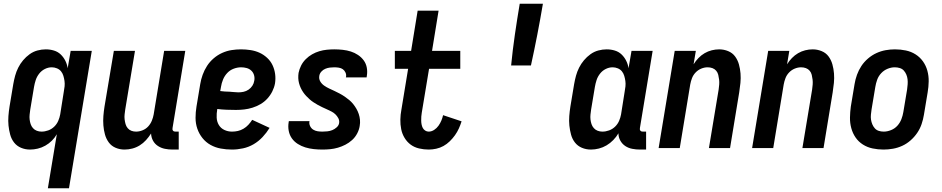

<svg xmlns="http://www.w3.org/2000/svg" viewBox="-20 -792 5040 1027"><path d="M236 215 284 -74Q273 -55 257.5 -39.5Q242 -24 222.5 -13Q203 -2 182 3Q161 8 141 8Q115 8 92.5 -1.5Q70 -11 55.5 -29.5Q41 -48 34.5 -72Q28 -96 25.5 -120.5Q23 -145 25 -171Q27 -197 31 -222L51 -342Q55 -365 61 -387Q67 -409 77.5 -430Q88 -451 103.5 -469.5Q119 -488 138.5 -502Q158 -516 180.5 -522Q203 -528 225 -528Q248 -528 269 -521.5Q290 -515 305 -500.5Q320 -486 329.5 -467Q339 -448 342 -427L358 -520H471L349 215ZM202 -88Q220 -88 238 -94.5Q256 -101 270 -114.5Q284 -128 291.5 -145.5Q299 -163 302 -180L321 -300Q324 -315 325.5 -330Q327 -345 325 -359Q323 -373 319 -386.5Q315 -400 306.5 -410.5Q298 -421 284.5 -426.5Q271 -432 257 -432Q238 -432 220 -423Q202 -414 189.5 -398Q177 -382 171 -363.5Q165 -345 162 -327L142 -207Q140 -193 138.5 -179.5Q137 -166 138.5 -153Q140 -140 144 -128Q148 -116 156.5 -106.5Q165 -97 177 -92.5Q189 -88 202 -88Z M646 8Q621 8 598.5 -1.5Q576 -11 562 -30Q548 -49 541.5 -72.5Q535 -96 533 -121Q531 -146 533 -171.5Q535 -197 539 -222L589 -520H702L650 -207Q648 -193 646.5 -180Q645 -167 646.5 -154Q648 -141 651.5 -128.5Q655 -116 663 -106.5Q671 -97 682.5 -92.5Q694 -88 708 -88Q725 -88 742.5 -95Q760 -102 772.5 -115.5Q785 -129 792 -146Q799 -163 802 -180L858 -520H971L903 -108Q902 -104 902.5 -100Q903 -96 905.5 -93Q908 -90 911.5 -89Q915 -88 919 -88H936V8H903Q882 8 862 4Q842 0 825 -11Q808 -22 798.5 -39.5Q789 -57 788 -78Q776 -59 761 -42.5Q746 -26 727.5 -14.5Q709 -3 688 2.5Q667 8 646 8Z M1221 8Q1190 8 1160.5 2.5Q1131 -3 1106 -17Q1081 -31 1063 -53.5Q1045 -76 1035.5 -103.5Q1026 -131 1026 -161.5Q1026 -192 1031 -222L1051 -342Q1055 -367 1064 -392Q1073 -417 1087.5 -439.5Q1102 -462 1123 -480Q1144 -498 1168.5 -509Q1193 -520 1218.5 -524Q1244 -528 1269 -528Q1295 -528 1320.5 -524Q1346 -520 1368 -510Q1390 -500 1408.5 -483Q1427 -466 1437.5 -444Q1448 -422 1451.5 -397Q1455 -372 1451 -346Q1447 -324 1436.5 -303Q1426 -282 1410 -264.5Q1394 -247 1373.5 -235Q1353 -223 1330.5 -216Q1308 -209 1286 -206.5Q1264 -204 1242 -204Q1216 -204 1191.5 -205Q1167 -206 1142 -209V-207Q1138 -185 1139 -163Q1140 -141 1150.5 -123.5Q1161 -106 1180 -97Q1199 -88 1221 -88Q1237 -88 1252.5 -91.5Q1268 -95 1282.5 -103.5Q1297 -112 1308.5 -124.5Q1320 -137 1329 -151L1422 -108Q1406 -82 1384.5 -59Q1363 -36 1336.5 -20.5Q1310 -5 1280 1.5Q1250 8 1221 8ZM1255 -298Q1269 -298 1283 -301Q1297 -304 1309.5 -312.5Q1322 -321 1330 -333.5Q1338 -346 1340 -360Q1343 -375 1339 -389.5Q1335 -404 1324.5 -414Q1314 -424 1299.5 -428Q1285 -432 1270 -432Q1250 -432 1230 -424.5Q1210 -417 1195.5 -401.5Q1181 -386 1173 -366.5Q1165 -347 1162 -327L1158 -305Q1170 -303 1182.5 -302.5Q1195 -302 1207 -301.5Q1219 -301 1231 -299.5Q1243 -298 1255 -298Z M1705 8Q1681 8 1658 5.5Q1635 3 1613.5 -3.5Q1592 -10 1573 -22Q1554 -34 1541.5 -51.5Q1529 -69 1524.5 -91.5Q1520 -114 1524 -138L1525 -144H1636L1635 -142Q1633 -129 1639 -117Q1645 -105 1655.5 -98.5Q1666 -92 1678.5 -90Q1691 -88 1705 -88Q1718 -88 1731.5 -89.5Q1745 -91 1757.5 -96Q1770 -101 1781 -111Q1792 -121 1794 -134Q1796 -148 1789.5 -160Q1783 -172 1773.5 -181Q1764 -190 1752 -196Q1740 -202 1728 -207.5Q1716 -213 1704 -218.5Q1692 -224 1680.5 -230.5Q1669 -237 1657.5 -244.5Q1646 -252 1636.5 -260.5Q1627 -269 1618 -278.5Q1609 -288 1601.5 -299Q1594 -310 1588.5 -322Q1583 -334 1579.5 -347Q1576 -360 1575.5 -374Q1575 -388 1577 -402Q1581 -422 1590.5 -441Q1600 -460 1615.5 -475.5Q1631 -491 1649.5 -501.5Q1668 -512 1688 -518Q1708 -524 1728.5 -526Q1749 -528 1768 -528Q1791 -528 1813.5 -525.5Q1836 -523 1856.5 -516.5Q1877 -510 1895 -498Q1913 -486 1925.5 -469Q1938 -452 1942 -430Q1946 -408 1942 -385L1941 -378H1830L1831 -381Q1833 -393 1828 -404Q1823 -415 1814 -421.5Q1805 -428 1792.5 -430Q1780 -432 1768 -432Q1756 -432 1744 -430.5Q1732 -429 1720 -424Q1708 -419 1699 -409Q1690 -399 1688 -387Q1685 -370 1693 -356.5Q1701 -343 1714 -334Q1727 -325 1741 -318.5Q1755 -312 1769 -305.5Q1783 -299 1797 -291.5Q1811 -284 1823.5 -275.5Q1836 -267 1848 -257Q1860 -247 1869.5 -235Q1879 -223 1886.5 -210Q1894 -197 1899 -182Q1904 -167 1905.5 -151Q1907 -135 1904 -118Q1901 -98 1890.5 -78Q1880 -58 1863.5 -43Q1847 -28 1827.5 -18Q1808 -8 1787.5 -2Q1767 4 1746 6Q1725 8 1705 8Z M2273 8Q2247 8 2221.5 2Q2196 -4 2176.5 -18.5Q2157 -33 2144 -54.5Q2131 -76 2126 -101Q2121 -126 2121.5 -152.5Q2122 -179 2127 -205L2163 -424H2092V-520H2179L2214 -735H2326L2291 -520H2442V-424H2275L2236 -189Q2234 -179 2233.5 -168.5Q2233 -158 2233 -147.5Q2233 -137 2235 -126.5Q2237 -116 2241.5 -107.5Q2246 -99 2254.5 -93.5Q2263 -88 2273 -88Q2288 -88 2302 -97Q2316 -106 2325.5 -119.5Q2335 -133 2341 -147.5Q2347 -162 2350 -176L2449 -143Q2443 -124 2434.5 -105Q2426 -86 2413.5 -68.5Q2401 -51 2385.5 -36Q2370 -21 2352 -11Q2334 -1 2313.5 3.5Q2293 8 2273 8Z M2714 -442Q2722 -524 2734 -606.5Q2746 -689 2760 -772H2884Q2870 -689 2854 -606.5Q2838 -524 2820 -442Z M3141 8Q3115 8 3092.5 -1.5Q3070 -11 3055.5 -29.5Q3041 -48 3034.5 -72Q3028 -96 3025.5 -120.5Q3023 -145 3025 -171Q3027 -197 3031 -222L3051 -342Q3055 -365 3061 -387Q3067 -409 3077.5 -430Q3088 -451 3103.5 -469.5Q3119 -488 3138.5 -502Q3158 -516 3180.5 -522Q3203 -528 3225 -528Q3248 -528 3269 -521.5Q3290 -515 3305 -500.5Q3320 -486 3329.5 -467Q3339 -448 3342 -427L3358 -520H3471L3403 -108Q3402 -104 3402.5 -100Q3403 -96 3405.5 -93Q3408 -90 3411.5 -89Q3415 -88 3419 -88H3436V8H3403Q3382 8 3361.5 4Q3341 0 3324.5 -11Q3308 -22 3298 -40Q3288 -58 3288 -79Q3277 -60 3260.5 -43Q3244 -26 3224.5 -14.5Q3205 -3 3183.5 2.5Q3162 8 3141 8ZM3202 -88Q3220 -88 3238 -94.5Q3256 -101 3270 -114.5Q3284 -128 3291.5 -145.5Q3299 -163 3302 -180L3321 -300Q3324 -315 3325.5 -330Q3327 -345 3325 -359Q3323 -373 3319 -386.5Q3315 -400 3306.5 -410.5Q3298 -421 3284.5 -426.5Q3271 -432 3257 -432Q3238 -432 3220 -423Q3202 -414 3189.5 -398Q3177 -382 3171 -363.5Q3165 -345 3162 -327L3142 -207Q3140 -193 3138.5 -179.5Q3137 -166 3138.5 -153Q3140 -140 3144 -128Q3148 -116 3156.5 -106.5Q3165 -97 3177 -92.5Q3189 -88 3202 -88Z M3503 0 3589 -520H3702L3690 -448Q3701 -466 3716 -481.5Q3731 -497 3749 -507.5Q3767 -518 3787 -523Q3807 -528 3827 -528Q3852 -528 3875 -518.5Q3898 -509 3912 -490Q3926 -471 3932.5 -447.5Q3939 -424 3941 -399Q3943 -374 3940.5 -348.5Q3938 -323 3934 -298L3885 0H3772L3824 -313Q3826 -327 3827 -340Q3828 -353 3826.5 -366Q3825 -379 3822 -391.5Q3819 -404 3811 -413.5Q3803 -423 3791 -427.5Q3779 -432 3765 -432Q3748 -432 3731 -425Q3714 -418 3701 -404.5Q3688 -391 3681.5 -374Q3675 -357 3672 -340L3616 0Z M4003 0 4089 -520H4202L4190 -448Q4201 -466 4216 -481.5Q4231 -497 4249 -507.5Q4267 -518 4287 -523Q4307 -528 4327 -528Q4352 -528 4375 -518.5Q4398 -509 4412 -490Q4426 -471 4432.5 -447.5Q4439 -424 4441 -399Q4443 -374 4440.5 -348.5Q4438 -323 4434 -298L4385 0H4272L4324 -313Q4326 -327 4327 -340Q4328 -353 4326.5 -366Q4325 -379 4322 -391.5Q4319 -404 4311 -413.5Q4303 -423 4291 -427.5Q4279 -432 4265 -432Q4248 -432 4231 -425Q4214 -418 4201 -404.5Q4188 -391 4181.5 -374Q4175 -357 4172 -340L4116 0Z M4706 8Q4676 8 4647.5 2Q4619 -4 4595.5 -19Q4572 -34 4556.5 -56.5Q4541 -79 4533.5 -106.5Q4526 -134 4526.5 -163.5Q4527 -193 4531 -222L4551 -342Q4555 -367 4564 -392Q4573 -417 4587.5 -439Q4602 -461 4623 -479Q4644 -497 4668 -508Q4692 -519 4717 -523.5Q4742 -528 4767 -528Q4797 -528 4825.5 -522Q4854 -516 4877.5 -501Q4901 -486 4917 -463.5Q4933 -441 4940.5 -413.5Q4948 -386 4947.5 -356.5Q4947 -327 4942 -298L4922 -178Q4918 -153 4909.5 -128Q4901 -103 4886 -81Q4871 -59 4850.5 -41Q4830 -23 4806 -12Q4782 -1 4756.5 3.5Q4731 8 4706 8ZM4707 -88Q4726 -88 4746 -96Q4766 -104 4780 -119.5Q4794 -135 4801.5 -154.5Q4809 -174 4812 -193L4832 -313Q4834 -327 4835 -341Q4836 -355 4834.5 -368Q4833 -381 4828 -393Q4823 -405 4814.5 -414.5Q4806 -424 4793 -428Q4780 -432 4766 -432Q4747 -432 4727.5 -424Q4708 -416 4693.5 -400.5Q4679 -385 4672 -365.5Q4665 -346 4662 -327L4642 -207Q4640 -193 4638.5 -179Q4637 -165 4639 -152Q4641 -139 4646 -127Q4651 -115 4659.5 -105.5Q4668 -96 4680.5 -92Q4693 -88 4707 -88Z"/></svg>

Font: Iosevka Curly
Style: Bold Italic
Weight: 700
Italic angle: -9°
Monospace: yes
Designer: Belleve Invis
Foundry: Belleve Invis
Version: Version 22.1.2; ttfautohint (v1.8.4)